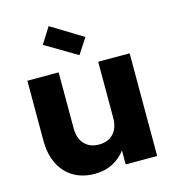

<svg xmlns="http://www.w3.org/2000/svg" viewBox="-118 -904 910 1008"><g transform="rotate(-15 337.0 -400.0)"><path d="M613 0H442V-76Q416 -40 373 -17Q330 6 273 6Q225 6 185 -10Q145 -26 116.5 -57Q88 -88 72.5 -132Q57 -176 57 -232V-558H227V-255Q227 -198 256.5 -167.5Q286 -137 334 -137Q384 -137 413 -167.5Q442 -198 442 -255V-558H613ZM239 -806 411 -701 356 -617 184 -719Z"/></g></svg>

Font: SVN-Poppins
Style: Bold
Weight: 700
Designer: Ninad Kale (Devanagari), Jonny Pinhorn (Latin)
Foundry: Indian Type Foundry
Version: Version 3.200;PS 1.000;hotconv 16.6.54;makeotf.lib2.5.65590